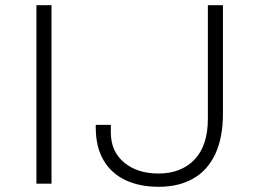

<svg xmlns="http://www.w3.org/2000/svg" viewBox="-20 -706 972 738"><path d="M120 0V-686H178V0ZM590 12Q517 12 462.5 -13.5Q408 -39 378 -90Q348 -141 348 -217V-226H406V-197Q406 -124 457 -81.5Q508 -39 589 -39Q676 -39 727.5 -92.5Q779 -146 779 -250V-686H837V-270Q837 -177 807.5 -114Q778 -51 722.5 -19.5Q667 12 590 12Z"/></svg>

Font: Archivo Expanded Thin
Style: Regular
Weight: 250
Width: 7
Designer: Hector Gatti
Foundry: Omnibus-Type
Version: Version 2.001